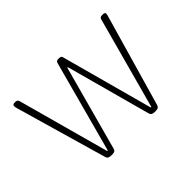

<svg xmlns="http://www.w3.org/2000/svg" viewBox="-105 -740 957 957"><g transform="rotate(-45 373.5 -261.5)"><path d="M216 2Q206 2 199.5 -2Q193 -6 191 -14L52 -497Q51 -500 50 -505Q49 -510 49 -513Q49 -520 52.5 -522.5Q56 -525 62 -525H69Q76 -525 80.5 -521.5Q85 -518 86 -513L219 -28H223L354 -513Q356 -520 360 -522.5Q364 -525 371 -525H377Q384 -525 388.5 -522.5Q393 -520 394 -513L526 -28H530L662 -513Q664 -520 668 -522.5Q672 -525 679 -525H686Q692 -525 696 -523Q700 -521 700 -514Q700 -511 698.5 -505.5Q697 -500 696 -497L557 -14Q555 -6 549 -2Q543 2 532 2H524Q513 2 506.5 -2Q500 -6 498 -14L376 -462H372L250 -14Q247 -4 241.5 -1Q236 2 225 2Z"/></g></svg>

Font: Asap Thin
Style: Regular
Weight: 250
Designer: Pablo Cosgaya
Foundry: Omnibus-Type
Version: Version 3.001